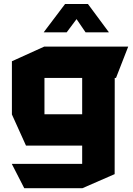

<svg xmlns="http://www.w3.org/2000/svg" viewBox="-20 -756 677 979"><path d="M206.7 -358.7V-518.5H633.4V-517.5L571.5 -358.7ZM103.7 203.7 40.7 80.7V79.7H399V203.7ZM112.5 -13.6 40.7 -172.4V-173.4H399V-13.6ZM40.7 -173.4V-443.7L205.7 -518.5H206.7V-173.4ZM399 203.7V-358.7H565L564.6 131.9L400 203.7ZM416.3 -591.2 330.9 -716.4 428.4 -735.6 534.7 -592.2V-591.2ZM203.4 -591.2V-592.2L311.8 -735.6H428L320 -591.2Z"/></svg>

Font: Foldit Thin
Style: Regular
Weight: 100
Designer: Sophia Tai
Foundry: Sophia Tai
Version: Version 1.003